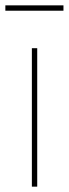

<svg xmlns="http://www.w3.org/2000/svg" viewBox="-28 -697 257 717"><path d="M91 -517V0H111V-517ZM-8 -677V-657H209V-677Z"/></svg>

Font: Argentum Sans Thin
Style: Regular
Weight: 250
Designer: Julieta Ulanovsky
Foundry: Julieta Ulanovsky
Version: Version 5.001;February 15, 2019;FontCreator 11.5.0.2425 64-b